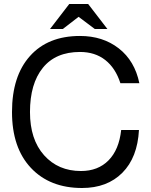

<svg xmlns="http://www.w3.org/2000/svg" viewBox="-20 -920 757 960"><path d="M326.2 -899.9H420.9L517.1 -774.9H454.1L373 -835.9L293.9 -774.9H230ZM40 -359.9Q40 -539.6 129.9 -639.9Q219.7 -740.2 379.9 -740.2Q494.1 -740.2 574 -678Q653.8 -615.7 676.8 -503.9H582Q557.6 -579.6 506.3 -619.9Q455.1 -660.2 379.9 -660.2Q258.3 -660.2 194.1 -580.8Q129.9 -501.5 129.9 -359.9Q129.9 -222.7 200.4 -143.8Q271 -64.9 384.8 -64.9Q470.2 -64.9 522.7 -118.2Q575.2 -171.4 585.9 -270H674.8Q667.5 -132.3 591.8 -56.2Q516.1 20 390.1 20Q229 20 134.5 -80.6Q40 -181.2 40 -359.9Z"/></svg>

Font: Miedinger*
Style: Book
Weight: 400
Version: Version 001.000